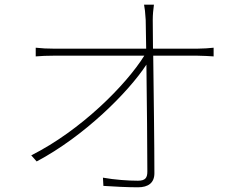

<svg xmlns="http://www.w3.org/2000/svg" viewBox="-20 -784 1040 817"><path d="M113 -123 136 -97C338 -204 526 -391 603 -509C605 -353 607 -147 607 -54C607 -28 599 -15 567 -15C526 -15 468 -19 418 -28L420 7C462 10 525 13 567 13C611 13 637 -6 637 -47C637 -163 634 -392 632 -547H821C843 -547 873 -545 889 -544V-581C873 -579 842 -577 822 -577H631L630 -699C630 -722 632 -741 635 -764H593C596 -749 598 -732 600 -699L602 -577H206C179 -577 162 -578 132 -581V-544C160 -546 175 -547 206 -547H594C516 -422 324 -229 113 -123Z"/></svg>

Font: Harano Aji Gothic K1 ExtraLight
Style: Regular
Weight: 250
Foundry: Masamichi Hosoda
Version: HaranoAjiGothicK1-ExtraLight version 20230610;ttx 4.39.4